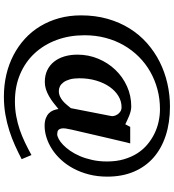

<svg xmlns="http://www.w3.org/2000/svg" viewBox="26 -753 884 976"><g transform="rotate(90 468.0 -265.0)"><path d="M877.9 -368.2Q877.9 -318.4 866.9 -275.6Q856 -232.9 837.2 -197.5Q818.4 -162.1 793.2 -134.5Q768.1 -106.9 739.3 -88.1Q710.4 -69.3 679.9 -59.6Q649.4 -49.8 620.1 -49.8Q597.2 -49.8 581.8 -55.7Q566.4 -61.5 556.4 -71Q546.4 -80.6 541.3 -93.3Q536.1 -106 534.2 -120.1Q518.6 -106.9 502.4 -94.5Q486.3 -82 469.2 -72.3Q452.1 -62.5 434.1 -56.6Q416 -50.8 397 -50.8Q362.8 -50.8 336.9 -63.2Q311 -75.7 293.5 -97.9Q275.9 -120.1 266.8 -150.4Q257.8 -180.7 257.8 -216.8Q257.8 -272.9 278.6 -322.5Q299.3 -372.1 335 -409.4Q370.6 -446.8 418.7 -468.5Q466.8 -490.2 521 -490.2Q532.7 -490.2 544.7 -487.3Q556.6 -484.4 568.4 -479.7Q580.1 -475.1 591.1 -469.7Q602.1 -464.4 611.8 -460L625 -484.9H709L704.1 -466.3Q700.7 -451.7 695.6 -430.2Q690.4 -408.7 684.3 -382.3Q678.2 -356 671.9 -329.1Q657.2 -266.1 639.2 -188Q635.3 -171.4 633.3 -157.7Q631.3 -144 633.3 -134.3Q635.3 -124.5 641.8 -119.1Q648.4 -113.8 662.1 -113.8Q671.9 -113.8 686.3 -121.3Q700.7 -128.9 716.1 -143.6Q731.4 -158.2 746.6 -179.9Q761.7 -201.7 773.7 -229.7Q785.6 -257.8 793.2 -292.2Q800.8 -326.7 800.8 -367.2Q800.8 -414.6 789.6 -452.9Q778.3 -491.2 759.3 -521Q740.2 -550.8 714.1 -572.5Q688 -594.2 658.7 -608.4Q629.4 -622.6 597.7 -629.4Q565.9 -636.2 535.2 -636.2Q482.4 -636.2 434.3 -623.3Q386.2 -610.4 344.5 -586.7Q302.7 -563 268.6 -528.8Q234.4 -494.6 210 -451.9Q185.5 -409.2 172.4 -359.1Q159.2 -309.1 159.2 -252.9Q159.2 -175.8 183.1 -111.1Q207 -46.4 251 1Q294.9 48.3 356.9 74.7Q418.9 101.1 495.1 101.1Q534.7 101.1 570.3 94.5Q606 87.9 639.2 76.7Q672.4 65.4 704.3 50Q736.3 34.7 768.1 17.1L789.1 66.9Q755.4 84.5 719.2 100.8Q683.1 117.2 644 129.6Q605 142.1 561.8 149.7Q518.6 157.2 471.2 157.2Q412.6 157.2 359.4 144.8Q306.2 132.3 260.3 108.4Q214.4 84.5 177 50.3Q139.6 16.1 113.3 -27.6Q86.9 -71.3 72.5 -123.3Q58.1 -175.3 58.1 -234.9Q58.1 -307.6 75.7 -369.6Q93.3 -431.6 124.8 -481.9Q156.2 -532.2 199.7 -570.6Q243.2 -608.9 294.7 -634.8Q346.2 -660.6 404.1 -673.8Q461.9 -687 522 -687Q603 -687 668.9 -665.5Q734.9 -644 781.2 -603.3Q827.6 -562.5 852.8 -503.2Q877.9 -443.8 877.9 -368.2ZM569.8 -388.2Q571.3 -394 569.1 -403.1Q566.9 -412.1 561.5 -420.4Q556.2 -428.7 546.9 -434.8Q537.6 -440.9 524.9 -440.9Q494.6 -440.9 468 -424.8Q441.4 -408.7 421.4 -380.1Q401.4 -351.6 389.6 -312Q377.9 -272.5 377.9 -226.1Q377.9 -197.8 383.5 -178Q389.2 -158.2 398.4 -145.8Q407.7 -133.3 418.9 -127.7Q430.2 -122.1 441.9 -122.1Q458 -122.1 470.9 -128.2Q483.9 -134.3 494.4 -143.6Q504.9 -152.8 513.7 -163.6Q522.5 -174.3 529.8 -183.1Z"/></g></svg>

Font: Charis SIL
Style: Bold
Weight: 700
Foundry: SIL International
Version: Version 4.112